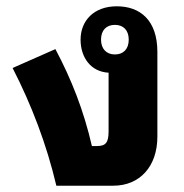

<svg xmlns="http://www.w3.org/2000/svg" viewBox="-20 -590 585 610"><path d="M480 -156V-425C480 -525 426 -570 351 -570C278 -570 236 -524 236 -464C236 -408 268 -362 325 -359V-173C325 -137 316 -126 288 -126H272C246 -239 207 -338 156 -434L20 -374C80 -257 128 -132 159 0H340C424 0 480 -61 480 -156ZM345 -417C318 -417 301 -435 301 -464C301 -494 318 -511 345 -511C372 -511 389 -494 389 -464C389 -434 372 -417 345 -417Z"/></svg>

Font: Noto Sans Thai Looped SemiCondensed ExtraBold
Style: Regular
Weight: 800
Width: 4
Designer: Sasikarn Vongin, Ben Mitchell
Foundry: The Fontpad Ltd
Version: Version 1.001